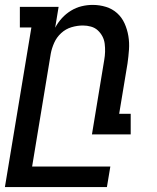

<svg xmlns="http://www.w3.org/2000/svg" viewBox="-20 -548 640 783"><path d="M0 215 108 -436H61V-520H219L205 -435Q216 -456 232.5 -474Q249 -492 269.5 -504.5Q290 -517 312.5 -522.5Q335 -528 358 -528Q386 -528 412 -520Q438 -512 457.5 -494.5Q477 -477 488 -452.5Q499 -428 503.5 -401Q508 -374 506 -345.5Q504 -317 500 -289L466 -84H513V0H355L405 -303Q408 -320 408.5 -336.5Q409 -353 407 -369.5Q405 -386 397.5 -400Q390 -414 378.5 -424.5Q367 -435 351 -439.5Q335 -444 318 -444Q295 -444 271.5 -437Q248 -430 229.5 -413Q211 -396 201 -373.5Q191 -351 187 -329L111 131H430L416 215Z"/></svg>

Font: Iosevka HT Medium Extended
Style: Italic
Weight: 500
Width: 7
Italic angle: -9°
Monospace: yes
Designer: Belleve Invis
Foundry: Belleve Invis
Version: Version 32.3.0; ttfautohint (v1.8.4)